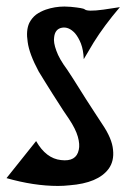

<svg xmlns="http://www.w3.org/2000/svg" viewBox="-38 -581 395 602"><path d="M224.6 -395.5Q223.6 -423.8 215.8 -444.3Q208 -463.9 197.3 -476.6Q177.7 -498 156.2 -494.1Q134.8 -490.2 131.8 -464.8Q128.9 -448.2 138.7 -421.9Q147.5 -396.5 172.9 -362.3Q172.9 -362.3 191.4 -334Q210 -304.7 231.4 -270.5Q246.1 -247.1 259.8 -226.6Q273.4 -205.1 282.2 -192.4Q313.5 -146.5 316.4 -111.3Q320.3 -76.2 302.7 -51.8Q269.5 -6.8 179.7 0Q162.1 2 143.6 2Q68.4 2 -17.6 -22.5Q13.7 -61.5 75.2 -138.7Q106.4 -84 153.3 -79.1Q201.2 -73.2 209 -111.3Q212.9 -127.9 206.1 -152.3Q199.2 -176.8 177.7 -209Q177.7 -209 161.1 -233.4Q144.5 -258.8 126 -288.1Q113.3 -308.6 101.6 -327.1Q89.8 -345.7 83 -357.4Q53.7 -412.1 48.8 -449.2Q43 -485.4 53.7 -508.8Q61.5 -524.4 75.2 -535.2Q88.9 -544.9 105.5 -550.8Q133.8 -560.5 164.1 -560.5Q173.8 -560.5 183.6 -559.6Q223.6 -555.7 227.5 -551.8Q235.4 -543.9 286.1 -550.8Q337.9 -558.6 337.9 -558.6Q288.1 -500 255.9 -448.2Q224.6 -395.5 224.6 -395.5Z"/></svg>

Font: Urkiola
Style: Regular
Weight: 400
Designer: Eneko Palencia
Version: Version 1.0